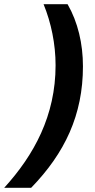

<svg xmlns="http://www.w3.org/2000/svg" viewBox="-92 -734 451 912"><path d="M56 158C216 -7 302 -188 302 -419C302 -526 278 -629 229 -714H115C151 -626 172 -525 172 -424C172 -185 70 2 -72 158Z"/></svg>

Font: BC Sans
Style: Bold Italic
Weight: 700
Italic angle: -12°
Designer: Monotype Design Team
Province of B.C.
Foundry: Monotype Imaging Inc.
Version: Version 2.000;GOOG;noto-source:20170915:90ef993387c0